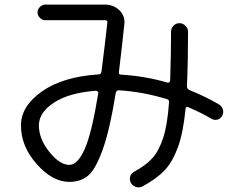

<svg xmlns="http://www.w3.org/2000/svg" viewBox="-20 -760 1040 827"><path d="M392.6 -369.1Q277.3 -360.4 212.4 -317.9Q147.5 -275.4 147.5 -219.7Q147.5 -162.1 192.4 -106Q237.3 -49.8 278.3 -49.8Q314.5 -49.8 344.7 -117.7Q375 -185.5 403.3 -358.4Q404.3 -362.3 400.9 -365.7Q397.5 -369.1 392.6 -369.1ZM278.3 23.4Q206.1 23.4 138.2 -53.2Q70.3 -129.9 70.3 -219.7Q70.3 -302.7 160.6 -366.2Q251 -429.7 404.3 -439.5Q415 -439.5 417 -451.2Q432.6 -573.2 442.4 -663.1Q444.3 -672.9 431.6 -672.9H174.8Q162.1 -672.9 151.9 -683.1Q141.6 -693.4 141.6 -707Q141.6 -719.7 151.9 -730Q162.1 -740.2 174.8 -740.2H432.6Q468.8 -740.2 494.1 -715.8Q519.5 -691.4 515.6 -656.2Q503.9 -544.9 492.2 -450.2Q490.2 -438.5 501 -438.5Q603.5 -432.6 701.2 -404.3Q705.1 -403.3 709 -405.8Q712.9 -408.2 712.9 -413.1Q716.8 -531.2 716.8 -624Q716.8 -638.7 727.5 -649.4Q738.3 -660.2 752.9 -660.2Q767.6 -660.2 778.8 -648.9Q790 -637.7 790 -623Q790 -498 785.2 -387.7Q785.2 -377.9 795.9 -372.1Q866.2 -343.8 922.9 -310.5Q935.5 -302.7 939.9 -288.6Q944.3 -274.4 937 -261.2Q929.7 -248 916 -244.6Q902.3 -241.2 889.6 -249Q850.6 -272.5 790 -298.8Q781.2 -302.7 779.3 -292Q769.5 -189.5 746.6 -126.5Q723.6 -63.5 689.9 -27.3Q656.2 8.8 593.8 43Q580.1 49.8 565.9 45.4Q551.8 41 543.9 28.3Q537.1 15.6 540.5 1.5Q543.9 -12.7 556.6 -19.5Q608.4 -47.9 636.2 -78.6Q664.1 -109.4 682.6 -165.5Q701.2 -221.7 708 -318.4Q710 -329.1 699.2 -333Q593.8 -365.2 491.2 -371.1Q481.4 -371.1 478.5 -359.4Q453.1 -201.2 422.4 -115.7Q391.6 -30.3 359.4 -3.4Q327.1 23.4 278.3 23.4Z"/></svg>

Font: Rounded-X Mgen+ 1mn regular
Style: Regular
Weight: 400
Designer: [Source Han Sans]
Ryoko NISHIZUKA  (kana & ideographs); Paul D. Hunt (Latin, Greek & Cyrillic); Wenlong ZHANG  (bopomofo
Version: Version 1.059.20150602